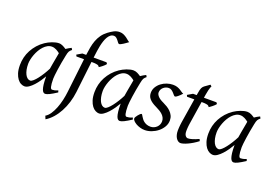

<svg xmlns="http://www.w3.org/2000/svg" viewBox="-124 -1128 2527 1750"><g transform="rotate(20 1139.0 -252.5)"><path d="M294.4 -210.4Q297.9 -232.4 302 -256.1Q306.2 -279.8 310.3 -301.8Q314.5 -323.7 317.6 -342Q320.8 -360.4 322.8 -371.1Q315.4 -377 306.6 -383.1Q297.9 -389.2 287.8 -394.3Q277.8 -399.4 266.8 -402.6Q255.9 -405.8 244.1 -405.8Q221.7 -405.8 201.9 -394.8Q182.1 -383.8 165.3 -365.7Q148.4 -347.7 135 -324.5Q121.6 -301.3 112.3 -276.6Q103 -252 97.9 -228Q92.8 -204.1 92.8 -185.1Q92.8 -153.3 98.1 -127.9Q103.5 -102.5 112.8 -84.5Q122.1 -66.4 134.8 -56.6Q147.5 -46.9 162.1 -46.9Q173.8 -46.9 190.7 -61.8Q207.5 -76.7 225.8 -100.3Q244.1 -124 262.2 -153.1Q280.3 -182.1 294.4 -210.4ZM439.9 -33.2Q397.5 -5.4 371.3 7.3Q345.2 20 331.1 20Q322.3 20 314.2 13.9Q306.2 7.8 299.8 -9Q293.5 -25.9 289.8 -55.7Q286.1 -85.4 286.1 -132.8Q273.4 -110.4 255.1 -83.7Q236.8 -57.1 215.8 -33.9Q194.8 -10.7 172.6 4.6Q150.4 20 129.9 20Q113.8 20 95.5 10.7Q77.1 1.5 61.8 -18.8Q46.4 -39.1 36.1 -71Q25.9 -103 25.9 -148.9Q25.9 -187.5 34.9 -224.4Q43.9 -261.2 62 -294.9Q80.1 -328.6 106.2 -358.2Q132.3 -387.7 167 -411.1Q180.2 -419.9 196 -428.2Q211.9 -436.5 228.8 -442.9Q245.6 -449.2 262.2 -453.1Q278.8 -457 293.9 -457Q304.2 -457 314 -454.3Q323.7 -451.7 332.8 -447.3Q341.8 -442.9 350.1 -437.7Q358.4 -432.6 365.7 -427.7Q377 -436 389.6 -443.1Q402.3 -450.2 416 -457L425.8 -439.9Q417.5 -433.1 412.1 -427.7Q406.7 -422.4 402.6 -415.3Q398.4 -408.2 395.5 -397.9Q392.6 -387.7 389.2 -371.1Q381.8 -335.9 375.2 -299.1Q368.7 -262.2 364 -229.5Q359.4 -196.8 356.7 -171.9Q354 -147 354 -136.2Q354 -108.4 355.7 -89.4Q357.4 -70.3 360.4 -58.8Q363.3 -47.4 367.7 -42.2Q372.1 -37.1 377.9 -37.1Q387.7 -37.1 401.1 -39.8Q414.6 -42.5 434.1 -50.8Z M891.1 -685.1Q880.9 -677.7 869.1 -669.2Q857.4 -660.6 846.2 -653.6Q835 -646.5 825.4 -641.8Q815.9 -637.2 810.1 -637.2Q803.7 -637.2 797.4 -645.8Q791 -654.3 783.2 -664.6Q775.4 -674.8 765.1 -683.3Q754.9 -691.9 741.2 -691.9Q722.7 -691.9 708.5 -680.9Q694.3 -669.9 683.6 -651.6Q672.9 -633.3 665 -609.6Q657.2 -585.9 651.9 -560.5Q646.5 -535.2 643.1 -510.3Q639.6 -485.4 637.2 -464.8L634.3 -441.9H759.3L769 -428.2Q764.2 -421.4 755.9 -413.3Q747.6 -405.3 738.3 -397.9Q729 -390.6 720.5 -384.5Q711.9 -378.4 707 -376Q704.6 -382.8 699.5 -387Q694.3 -391.1 685.5 -393.6Q676.8 -396 663.6 -397Q650.4 -397.9 632.3 -397.9H629.4L594.2 -94.2Q587.9 -40.5 572.5 9.5Q557.1 59.6 533.9 102.8Q510.7 146 480.5 180.4Q450.2 214.8 414.1 236.8L401.4 206.1Q425.8 192.4 445.6 163.1Q465.3 133.8 480.2 95.7Q495.1 57.6 504.9 14.9Q514.6 -27.8 519 -67.9L557.1 -397.9H483.4L476.1 -413.1L525.4 -441.9H562Q566.9 -481 573.5 -517.1Q580.1 -553.2 592 -585.4Q604 -617.7 623.8 -645.8Q643.6 -673.8 674.3 -696.8Q687.5 -706.1 699.7 -714.4Q711.9 -722.7 724.6 -729Q737.3 -735.4 750.7 -738.8Q764.2 -742.2 779.3 -742.2Q800.8 -742.2 818.1 -734.1Q835.4 -726.1 849.1 -716.1Q862.8 -706.1 873.3 -696.8Q883.8 -687.5 891.1 -685.1Z M1017.6 -210.4Q1021 -232.4 1025.1 -256.1Q1029.3 -279.8 1033.4 -301.8Q1037.6 -323.7 1040.8 -342Q1043.9 -360.4 1045.9 -371.1Q1038.6 -377 1029.8 -383.1Q1021 -389.2 1011 -394.3Q1001 -399.4 990 -402.6Q979 -405.8 967.3 -405.8Q944.8 -405.8 925 -394.8Q905.3 -383.8 888.4 -365.7Q871.6 -347.7 858.2 -324.5Q844.7 -301.3 835.4 -276.6Q826.2 -252 821 -228Q815.9 -204.1 815.9 -185.1Q815.9 -153.3 821.3 -127.9Q826.7 -102.5 835.9 -84.5Q845.2 -66.4 857.9 -56.6Q870.6 -46.9 885.3 -46.9Q897 -46.9 913.8 -61.8Q930.7 -76.7 949 -100.3Q967.3 -124 985.4 -153.1Q1003.4 -182.1 1017.6 -210.4ZM1163.1 -33.2Q1120.6 -5.4 1094.5 7.3Q1068.4 20 1054.2 20Q1045.4 20 1037.4 13.9Q1029.3 7.8 1022.9 -9Q1016.6 -25.9 1012.9 -55.7Q1009.3 -85.4 1009.3 -132.8Q996.6 -110.4 978.3 -83.7Q960 -57.1 939 -33.9Q918 -10.7 895.8 4.6Q873.5 20 853 20Q836.9 20 818.6 10.7Q800.3 1.5 784.9 -18.8Q769.5 -39.1 759.3 -71Q749 -103 749 -148.9Q749 -187.5 758.1 -224.4Q767.1 -261.2 785.2 -294.9Q803.2 -328.6 829.3 -358.2Q855.5 -387.7 890.1 -411.1Q903.3 -419.9 919.2 -428.2Q935.1 -436.5 951.9 -442.9Q968.8 -449.2 985.4 -453.1Q1002 -457 1017.1 -457Q1027.3 -457 1037.1 -454.3Q1046.9 -451.7 1055.9 -447.3Q1064.9 -442.9 1073.2 -437.7Q1081.5 -432.6 1088.9 -427.7Q1100.1 -436 1112.8 -443.1Q1125.5 -450.2 1139.2 -457L1148.9 -439.9Q1140.6 -433.1 1135.3 -427.7Q1129.9 -422.4 1125.7 -415.3Q1121.6 -408.2 1118.7 -397.9Q1115.7 -387.7 1112.3 -371.1Q1105 -335.9 1098.4 -299.1Q1091.8 -262.2 1087.2 -229.5Q1082.5 -196.8 1079.8 -171.9Q1077.1 -147 1077.1 -136.2Q1077.1 -108.4 1078.9 -89.4Q1080.6 -70.3 1083.5 -58.8Q1086.4 -47.4 1090.8 -42.2Q1095.2 -37.1 1101.1 -37.1Q1110.8 -37.1 1124.3 -39.8Q1137.7 -42.5 1157.2 -50.8Z M1514.2 -412.1Q1504.4 -400.9 1494.9 -391.8Q1485.4 -382.8 1477.1 -376Q1468.8 -369.1 1462.2 -365.5Q1455.6 -361.8 1452.1 -361.8Q1445.8 -361.8 1438.7 -370.4Q1431.6 -378.9 1422.6 -388.9Q1413.6 -398.9 1401.6 -407.5Q1389.6 -416 1373.5 -416Q1359.9 -416 1346.7 -410.9Q1333.5 -405.8 1323 -396.7Q1312.5 -387.7 1305.9 -374.8Q1299.3 -361.8 1299.3 -346.2Q1299.3 -329.1 1315.7 -310.1Q1332 -291 1371.6 -272.9Q1391.6 -263.7 1411.6 -251.5Q1431.6 -239.3 1447.5 -223.4Q1463.4 -207.5 1473.4 -187.3Q1483.4 -167 1483.4 -141.1Q1483.4 -107.4 1466.1 -77.9Q1448.7 -48.3 1421.6 -26.6Q1394.5 -4.9 1361.3 7.6Q1328.1 20 1296.4 20Q1273.4 20 1251 13.4Q1228.5 6.8 1210.9 -3.4Q1193.4 -13.7 1182.4 -25.6Q1171.4 -37.6 1171.4 -47.9Q1171.4 -53.2 1177.2 -63.5Q1183.1 -73.7 1191.2 -83.7Q1199.2 -93.8 1207.5 -101.3Q1215.8 -108.9 1221.2 -108.9Q1224.6 -108.9 1228.3 -102.8Q1231.9 -96.7 1237.5 -87.6Q1243.2 -78.6 1251 -67.9Q1258.8 -57.1 1270.5 -48.1Q1282.2 -39.1 1298.1 -33Q1314 -26.9 1335.4 -26.9Q1352.5 -26.9 1367.9 -33.4Q1383.3 -40 1394.8 -51Q1406.2 -62 1412.8 -76.9Q1419.4 -91.8 1419.4 -108.9Q1419.4 -127.9 1411.6 -143.3Q1403.8 -158.7 1390.9 -171.1Q1377.9 -183.6 1360.8 -193.8Q1343.8 -204.1 1325.2 -212.9Q1299.3 -225.1 1281.7 -237.3Q1264.2 -249.5 1253.4 -262.2Q1242.7 -274.9 1238 -289.1Q1233.4 -303.2 1233.4 -318.8Q1233.4 -349.6 1248.5 -375Q1263.7 -400.4 1287.6 -418.7Q1311.5 -437 1341.1 -447Q1370.6 -457 1399.4 -457Q1424.3 -457 1441.4 -451.2Q1458.5 -445.3 1471.4 -437.5Q1484.4 -429.7 1494.1 -422.4Q1503.9 -415 1514.2 -412.1Z M1803.7 -57.1Q1779.8 -38.6 1755.9 -24.2Q1731.9 -9.8 1710.4 0Q1689 9.8 1671.6 14.9Q1654.3 20 1643.6 20Q1631.3 20 1620.4 12.7Q1609.4 5.4 1600.8 -7.6Q1592.3 -20.5 1587.4 -38.6Q1582.5 -56.6 1582.5 -78.1Q1582.5 -87.4 1583 -96.7Q1583.5 -106 1584.2 -116Q1585 -126 1586.2 -137.2Q1587.4 -148.4 1589.4 -162.1L1627 -397.9H1556.6L1549.3 -413.1L1598.6 -441.9H1633.8L1636.7 -459Q1639.6 -479 1642.8 -492.2Q1646 -505.4 1650.1 -514.2Q1654.3 -522.9 1659.2 -528.6Q1664.1 -534.2 1670.4 -539.1L1719.7 -574.2L1733.4 -562Q1730 -557.6 1726.1 -546.4Q1722.7 -536.6 1718 -518.6Q1713.4 -500.5 1708.5 -470.2L1704.1 -441.9H1825.7L1835.4 -428.2Q1830.6 -421.4 1822 -413.3Q1813.5 -405.3 1804.2 -397.9Q1794.9 -390.6 1786.4 -384.5Q1777.8 -378.4 1773.4 -376Q1770.5 -382.8 1765.4 -387Q1760.3 -391.1 1751.5 -393.6Q1742.7 -396 1729.7 -397Q1716.8 -397.9 1698.7 -397.9H1697.3L1662.6 -173.8Q1661.1 -164.6 1659.9 -154.1Q1658.7 -143.6 1658 -134Q1657.2 -124.5 1657 -116.2Q1656.7 -107.9 1656.7 -103Q1656.7 -72.8 1667.7 -58.3Q1678.7 -43.9 1692.4 -43.9Q1709.5 -43.9 1734.1 -51.3Q1758.8 -58.6 1795.4 -75.2Z M2122.1 -210.4Q2125.5 -232.4 2129.6 -256.1Q2133.8 -279.8 2137.9 -301.8Q2142.1 -323.7 2145.3 -342Q2148.4 -360.4 2150.4 -371.1Q2143.1 -377 2134.3 -383.1Q2125.5 -389.2 2115.5 -394.3Q2105.5 -399.4 2094.5 -402.6Q2083.5 -405.8 2071.8 -405.8Q2049.3 -405.8 2029.5 -394.8Q2009.8 -383.8 1992.9 -365.7Q1976.1 -347.7 1962.6 -324.5Q1949.2 -301.3 1939.9 -276.6Q1930.7 -252 1925.5 -228Q1920.4 -204.1 1920.4 -185.1Q1920.4 -153.3 1925.8 -127.9Q1931.2 -102.5 1940.4 -84.5Q1949.7 -66.4 1962.4 -56.6Q1975.1 -46.9 1989.7 -46.9Q2001.5 -46.9 2018.3 -61.8Q2035.2 -76.7 2053.5 -100.3Q2071.8 -124 2089.8 -153.1Q2107.9 -182.1 2122.1 -210.4ZM2267.6 -33.2Q2225.1 -5.4 2199 7.3Q2172.9 20 2158.7 20Q2149.9 20 2141.8 13.9Q2133.8 7.8 2127.4 -9Q2121.1 -25.9 2117.4 -55.7Q2113.8 -85.4 2113.8 -132.8Q2101.1 -110.4 2082.8 -83.7Q2064.5 -57.1 2043.5 -33.9Q2022.5 -10.7 2000.2 4.6Q1978 20 1957.5 20Q1941.4 20 1923.1 10.7Q1904.8 1.5 1889.4 -18.8Q1874 -39.1 1863.8 -71Q1853.5 -103 1853.5 -148.9Q1853.5 -187.5 1862.5 -224.4Q1871.6 -261.2 1889.6 -294.9Q1907.7 -328.6 1933.8 -358.2Q1960 -387.7 1994.6 -411.1Q2007.8 -419.9 2023.7 -428.2Q2039.6 -436.5 2056.4 -442.9Q2073.2 -449.2 2089.8 -453.1Q2106.4 -457 2121.6 -457Q2131.8 -457 2141.6 -454.3Q2151.4 -451.7 2160.4 -447.3Q2169.4 -442.9 2177.7 -437.7Q2186 -432.6 2193.4 -427.7Q2204.6 -436 2217.3 -443.1Q2230 -450.2 2243.7 -457L2253.4 -439.9Q2245.1 -433.1 2239.7 -427.7Q2234.4 -422.4 2230.2 -415.3Q2226.1 -408.2 2223.1 -397.9Q2220.2 -387.7 2216.8 -371.1Q2209.5 -335.9 2202.9 -299.1Q2196.3 -262.2 2191.7 -229.5Q2187 -196.8 2184.3 -171.9Q2181.6 -147 2181.6 -136.2Q2181.6 -108.4 2183.3 -89.4Q2185.1 -70.3 2188 -58.8Q2190.9 -47.4 2195.3 -42.2Q2199.7 -37.1 2205.6 -37.1Q2215.3 -37.1 2228.8 -39.8Q2242.2 -42.5 2261.7 -50.8Z"/></g></svg>

Font: Gentium Plus Eur
Style: Italic
Weight: 400
Italic angle: -8°
Designer: J. Victor Gaultney, Annie Olsen, Iska Routamaa, Becca Hirsbrunner
Foundry: SIL International
Version: Version 5.000